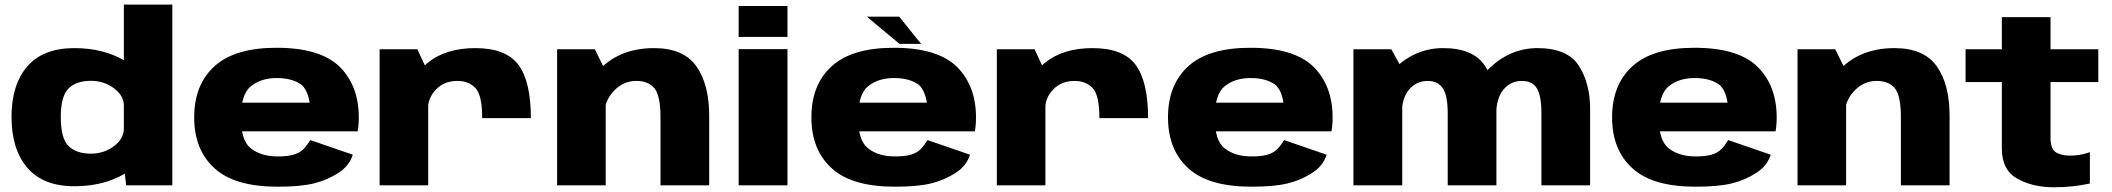

<svg xmlns="http://www.w3.org/2000/svg" viewBox="-20 -805 9172 834"><path d="M528 0H728.5V-785H518V-86ZM303 4Q427.5 4 518.8 -48.8Q610 -101.5 610 -157.5L518 -248Q518 -202 474.5 -169.8Q431 -137.5 374.5 -137.5Q312 -137.5 278 -170.5Q244 -203.5 244 -296Q244 -388 278 -421Q312 -454 374.5 -454Q431 -454 474.5 -422Q518 -390 518 -345L610 -434Q610 -490 518.8 -543Q427.5 -596 303 -596Q167.5 -596 98.8 -516.8Q30 -437.5 30 -297Q30 -156.5 98.8 -76.2Q167.5 4 303 4Z M1186.5 6V-125.5Q1115.5 -125.5 1071 -159.5Q1026.5 -192.5 1026.5 -294Q1026.5 -396.5 1070.5 -431Q1114.5 -466 1182 -466Q1251 -466 1290.5 -436Q1316.5 -413 1325 -359H1008V-234.5H1533.5Q1538.5 -261 1538.5 -294.5Q1538.5 -432.5 1455 -515.5Q1370 -597.5 1181.5 -597.5Q1000 -597.5 912 -517.5Q823.5 -437.5 823.5 -295Q823.5 -153.5 912.5 -73.5Q999.5 6 1186.5 6ZM1186.5 -125.5V6Q1287.5 6 1346 -9Q1403.5 -23.5 1450.5 -54.5Q1497 -84 1512.5 -133L1328 -196.5Q1313.5 -173 1297.5 -156.5Q1281 -140.5 1255 -133Q1229 -125.5 1186.5 -125.5Z M2074.5 -292H2286Q2286 -450 2232.2 -523Q2178.5 -596 2044 -596Q1915.5 -596 1837 -531.5Q1758.5 -467 1758.5 -383.5L1839 -331.5Q1839 -380.5 1874.5 -417Q1910 -453.5 1967 -453.5Q2016 -453.5 2045.2 -422.5Q2074.5 -391.5 2074.5 -292ZM1629 0H1840V-489.5L1793 -591H1629Z M2400 0H2611V-495L2564 -591H2400ZM2849 0H3060.5V-302.5Q3060.5 -439 3004.5 -517.5Q2948.5 -596 2821.5 -596Q2677 -596 2588.8 -507.8Q2500.5 -419.5 2500.5 -341.5L2603 -292.5Q2603 -363.5 2644.8 -408.5Q2686.5 -453.5 2744 -453.5Q2797 -453.5 2823 -421.2Q2849 -389 2849 -295.5Z M3188.5 0H3400.5V-591.5H3188.5ZM3188.5 -779V-644.5H3400.5V-779Z M3867.5 6V-125.5Q3796.5 -125.5 3752 -159.5Q3707.5 -192.5 3707.5 -294Q3707.5 -396.5 3751.5 -431Q3795.5 -466 3863 -466Q3932 -466 3971.5 -436Q3997.5 -413 4006 -359H3689V-234.5H4214.5Q4219.5 -261 4219.5 -294.5Q4219.5 -432.5 4136 -515.5Q4051 -597.5 3862.5 -597.5Q3681 -597.5 3593 -517.5Q3504.5 -437.5 3504.5 -295Q3504.5 -153.5 3593.5 -73.5Q3680.5 6 3867.5 6ZM3867.5 -125.5V6Q3968.5 6 4027 -9Q4084.5 -23.5 4131.5 -54.5Q4178 -84 4193.5 -133L4009 -196.5Q3994.5 -173 3978.5 -156.5Q3962 -140.5 3936 -133Q3910 -125.5 3867.5 -125.5ZM3887 -614.5H3981L3886 -732.5H3745.5Z M4755.5 -292H4967Q4967 -450 4913.2 -523Q4859.5 -596 4725 -596Q4596.5 -596 4518 -531.5Q4439.5 -467 4439.5 -383.5L4520 -331.5Q4520 -380.5 4555.5 -417Q4591 -453.5 4648 -453.5Q4697 -453.5 4726.2 -422.5Q4755.5 -391.5 4755.5 -292ZM4310 0H4521V-489.5L4474 -591H4310Z M5416.5 6V-125.5Q5345.5 -125.5 5301 -159.5Q5256.5 -192.5 5256.5 -294Q5256.5 -396.5 5300.5 -431Q5344.5 -466 5412 -466Q5481 -466 5520.5 -436Q5546.5 -413 5555 -359H5238V-234.5H5763.5Q5768.5 -261 5768.5 -294.5Q5768.5 -432.5 5685 -515.5Q5600 -597.5 5411.5 -597.5Q5230 -597.5 5142 -517.5Q5053.5 -437.5 5053.5 -295Q5053.5 -153.5 5142.5 -73.5Q5229.5 6 5416.5 6ZM5416.5 -125.5V6Q5517.5 6 5576 -9Q5633.5 -23.5 5680.5 -54.5Q5727 -84 5742.5 -133L5558 -196.5Q5543.5 -173 5527.5 -156.5Q5511 -140.5 5485 -133Q5459 -125.5 5416.5 -125.5Z M5859 0H6071V-505L6023.5 -591H5859ZM6268.5 0H6480V-333Q6480 -444 6429.5 -520Q6379 -596 6248 -596Q6132.5 -596 6042 -512Q5951.5 -428 5951.5 -341.5L6068.5 -304.5Q6068.5 -378 6100.5 -415.8Q6132.5 -453.5 6181 -453.5Q6225.5 -453.5 6247 -421.8Q6268.5 -390 6268.5 -313ZM6675.5 0H6887V-333Q6887 -443.5 6837.8 -519.8Q6788.5 -596 6658 -596Q6542 -596 6451.5 -510.5Q6361 -425 6361 -341.5L6479 -304.5Q6479 -378 6510.5 -415.8Q6542 -453.5 6590.5 -453.5Q6635.5 -453.5 6655.5 -421.8Q6675.5 -390 6675.5 -313Z M7345.5 6V-125.5Q7274.5 -125.5 7230 -159.5Q7185.5 -192.5 7185.5 -294Q7185.5 -396.5 7229.5 -431Q7273.5 -466 7341 -466Q7410 -466 7449.5 -436Q7475.5 -413 7484 -359H7167V-234.5H7692.5Q7697.5 -261 7697.5 -294.5Q7697.5 -432.5 7614 -515.5Q7529 -597.5 7340.5 -597.5Q7159 -597.5 7071 -517.5Q6982.5 -437.5 6982.5 -295Q6982.5 -153.5 7071.5 -73.5Q7158.5 6 7345.5 6ZM7345.5 -125.5V6Q7446.5 6 7505 -9Q7562.5 -23.5 7609.5 -54.5Q7656 -84 7671.5 -133L7487 -196.5Q7472.5 -173 7456.5 -156.5Q7440 -140.5 7414 -133Q7388 -125.5 7345.5 -125.5Z M7788 0H7999V-495L7952 -591H7788ZM8237 0H8448.5V-302.5Q8448.5 -439 8392.5 -517.5Q8336.5 -596 8209.5 -596Q8065 -596 7976.8 -507.8Q7888.5 -419.5 7888.5 -341.5L7991 -292.5Q7991 -363.5 8032.8 -408.5Q8074.5 -453.5 8132 -453.5Q8185 -453.5 8211 -421.2Q8237 -389 8237 -295.5Z M8902 8.5Q8984 8.5 9058 -8V-144Q9015.5 -129 8973 -129Q8932.5 -129 8909.8 -143.8Q8887 -158.5 8887 -206.5V-448.5H9094.5V-591H8887V-730.5H8675.5V-591H8518V-448.5H8675.5V-159.5Q8675.5 -66.5 8742.5 -29Q8809.5 8.5 8902 8.5Z"/></svg>

Font: Anybody SemiExpanded ExtraBold
Style: Regular
Weight: 800
Width: 6
Version: Version 1.113;gftools[0.9.25]